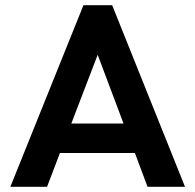

<svg xmlns="http://www.w3.org/2000/svg" viewBox="-20 -723 755 743"><path d="M20 0H162L212 -131H502L551 0H696L414 -703H303ZM256 -245 358 -511 458 -245Z"/></svg>

Font: MV Cash SemiBold
Style: Regular
Weight: 600
Designer: Rodrigo Fuenzalida
Foundry: fragTYPE
Version: Version 1.100;Glyphs 3.1.2 (3151)